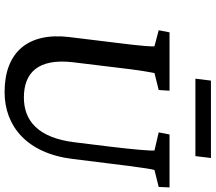

<svg xmlns="http://www.w3.org/2000/svg" viewBox="-70 -836 917 816"><g transform="rotate(90 388.0 -427.5)"><path d="M117 -690 108 -644 176 -626C178 -619 176 -577 160 -452L137 -264C116 -89 201 11 371 11C514 11 631 -82 655 -278L674 -431C691 -570 699 -619 702 -626L774 -644L776 -690H551L542 -644L619 -626C621 -612 615 -537 602 -431L584 -285C565 -132 493 -71 394 -71C289 -71 227 -131 244 -279L265 -452C279 -576 288 -614 290 -626L362 -644L365 -690ZM314 -800H643L651 -866H322Z"/></g></svg>

Font: TPK Tissa Web Medium
Style: Italic
Weight: 500
Italic angle: -7°
Designer: Jacques Le Bailly, Suppakit Chalermlarp | Katatrad Co.,Ltd.
Foundry: Jacques Le Bailly, Cadson Demak Co.,Ltd.
Version: Version 5.000;Glyphs 3.1.2 (3151)